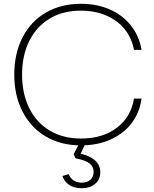

<svg xmlns="http://www.w3.org/2000/svg" viewBox="-20 -756 811 1009"><path d="M55 -364Q55 -475 98.5 -559.5Q142 -644 221.5 -690Q301 -736 405 -736Q489 -736 556.5 -706.5Q624 -677 667.5 -622.5Q711 -568 724 -494H684Q673 -555 636 -601.5Q599 -648 539.5 -674Q480 -700 405 -700Q310 -700 240.5 -658Q171 -616 133.5 -540Q96 -464 96 -364Q96 -264 133.5 -188Q171 -112 241 -70Q311 -28 405 -28Q520 -28 594.5 -85Q669 -142 684 -238H724Q714 -164 671 -108Q628 -52 559.5 -22Q491 8 405 8Q300 8 221 -38.5Q142 -85 98.5 -169.5Q55 -254 55 -364ZM308 169 341 159Q349 180 365.5 191.5Q382 203 407 204Q438 204 455 188.5Q472 173 472 147Q472 119 450.5 102.5Q429 86 377 76L367 55L400 -10H432L404 52Q454 63 480.5 88Q507 113 507 149Q507 187 479.5 210.5Q452 234 407 233Q370 233 344 216Q318 199 308 169Z"/></svg>

Font: Mona Sans VF XLt
Style: Regular
Weight: 200
Designer: Deni Anggara
Foundry: GitHub
Version: Version 2.000;Glyphs 3.2.3 (3260)